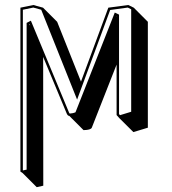

<svg xmlns="http://www.w3.org/2000/svg" viewBox="-20 -462 689 771"><path d="M305.2 -134.3 415 -431.2 495.1 -441.9 517.1 -431.2 573.7 -374.5V50.8L515.6 68.4L459 12.2L448.2 0V-202.6L348.6 50.8Q344.2 60.1 315.4 60.5L258.8 3.9Q254.9 2.9 252.4 1Q249.5 -2.4 248 -5.9L153.3 -233.4L153.8 283.7L127.4 289.6L70.8 232.9L62 227.1V-431.2L113.8 -441.9L152.8 -431.2L209.5 -374.5ZM101.1 -359.9 99.1 -365.2 97.2 -363.8ZM448.2 -396V-397L445.8 -397.9ZM458 -3.9 461.9 0.5 506.8 -13.2V-424.8L493.2 -431.6L422.4 -421.9L289.6 -62L145.5 -422.9L113.8 -431.6L71.8 -422.9V221.7L72.8 222.2L86.9 219.2V-370.1L104 -378.9L257.3 -9.8Q258.8 -7.3 259.8 -5.9Q273.9 -6.8 283.2 -11.2L440.9 -411.6L458 -403.3Z"/></svg>

Font: Linux Biolinum Shadow O
Style: Regular
Weight: 400
Designer: Philipp H. Poll
Foundry: Philipp H. Poll
Version: Version 1.0.4